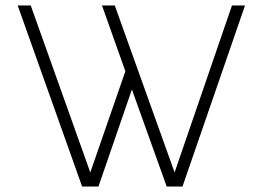

<svg xmlns="http://www.w3.org/2000/svg" viewBox="-20 -686 966 706"><path d="M651 0H593L465 -357L342 0H282L45 -666H93L312 -52L441 -424L355 -666H402L622 -52L833 -666H881Z"/></svg>

Font: Sulphur Point Light
Style: Regular
Weight: 300
Designer: Noponies / Dale Sattler
Foundry: Noponies
Version: Version 1.000; ttfautohint (v1.8)